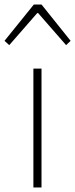

<svg xmlns="http://www.w3.org/2000/svg" viewBox="-43 -831 333 851"><path d="M105 0H141V-527H105ZM-23 -650 -2 -631 122 -773H126L250 -631L270 -650L141 -811H107Z"/></svg>

Font: Source Han Sans JP VF
Style: Regular
Weight: 250
Designer: Ryoko NISHIZUKA 西塚涼子 (kana, bopomofo & ideographs); Paul D. Hunt (Latin, Greek & Cyrillic); Sandoll Communications 산돌커뮤니
Foundry: Adobe
Version: Version 2.004;hotconv 1.0.118;makeotfexe 2.5.65603